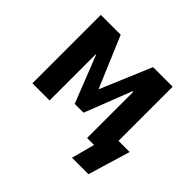

<svg xmlns="http://www.w3.org/2000/svg" viewBox="-149 -686 998 998"><g transform="rotate(45 350.0 -187.5)"><path d="M489 128 523 0H472V-105H680L610 128ZM70 0V-503H216L335 -221L454 -503H598V0H472V-339H467L366 -80H301L199 -339H196V0Z"/></g></svg>

Font: Nunito Sans 7pt Condensed ExtraBold
Style: Regular
Weight: 800
Width: 3
Designer: Vernon Adams
Foundry: Vernon Adams
Version: Version 3.101;gftools[0.9.27]